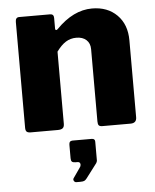

<svg xmlns="http://www.w3.org/2000/svg" viewBox="-55 -586 709 878"><g transform="rotate(-5 300.0 -147.5)"><path d="M48 -23V-509Q48 -530 65 -530H207Q224 -530 224 -512V-464Q224 -456 229 -456Q232 -456 236 -460Q314 -540 400 -540Q471 -540 514.5 -496.5Q558 -453 558 -380V-27Q558 0 530 0H401Q389 0 384.5 -5Q380 -10 380 -23V-355Q380 -382 363 -397.5Q346 -413 317 -413Q290 -413 268.5 -399.5Q247 -386 226 -357V-26Q226 -12 219 -6Q212 0 196 0H72Q59 0 53.5 -5Q48 -10 48 -23ZM249 226 281 180Q286 174 286 167Q286 154 273 154H264Q252 154 247.5 149.5Q243 145 243 134V72Q243 54 259 54H347Q362 54 362 68V154Q362 157 360.5 160.5Q359 164 358 166L308 232Q302 240 296 242.5Q290 245 277 245H260Q253 245 249 238.5Q245 232 249 226Z"/></g></svg>

Font: Libre Franklin ExtraBold
Style: Regular
Weight: 800
Designer: Pablo Impallari, Rodrigo Fuenzalida
Foundry: Impallari Type
Version: Version 1.002; ttfautohint (v1.5)